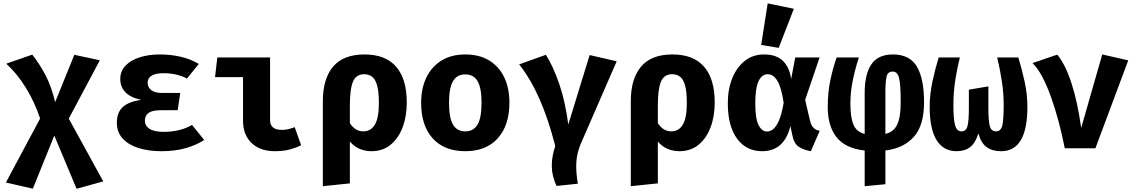

<svg xmlns="http://www.w3.org/2000/svg" viewBox="-20 -889 6809 1151"><path d="M173.3 -561.5Q217.9 -505.6 253.1 -437.9Q288.2 -370.3 310.8 -276.9L425.6 -560.5L578.5 -527.7L392.3 -177.9L599 198.5L439 242.6L305.6 -76.4L176.9 242.1L15.4 205.1L220.5 -178.5Q186.7 -280 133.8 -364.9Q81 -449.7 17.4 -507.2Z M1045.1 -228.2H944.1Q892.3 -228.2 870.5 -212.1Q848.7 -195.9 848.7 -166.2Q848.7 -134.4 876.9 -116.4Q905.1 -98.5 961.5 -98.5Q1059 -98.5 1131.3 -140L1204.1 -49.7Q1155.9 -18.5 1092.1 -0.5Q1028.2 17.4 948.2 17.4Q870.3 17.4 809.7 -1.8Q749.2 -21 714.9 -59Q680.5 -96.9 680.5 -152.8Q680.5 -213.8 715.4 -246.7Q750.3 -279.5 826.2 -290.3Q760 -305.1 730.5 -337.2Q701 -369.2 701 -415.4Q701 -462.6 732.3 -495.4Q763.6 -528.2 817.4 -545.4Q871.3 -562.6 938.5 -562.6Q1002.6 -562.6 1062.6 -549Q1122.6 -535.4 1171.8 -505.6L1100.5 -417.9Q1071.3 -434.4 1034.6 -442.3Q997.9 -450.3 959.5 -450.3Q914.4 -450.3 889.7 -435.9Q865.1 -421.5 865.1 -392.8Q865.1 -366.2 886.2 -349Q907.2 -331.8 951.3 -331.8H1060.5Z M1436.9 -426.7H1269.2L1282.6 -544.6H1599V-170.3Q1599 -137.9 1617.9 -124.1Q1636.9 -110.3 1669.2 -110.3Q1690.3 -110.3 1709.7 -115.1Q1729.2 -120 1746.7 -126.7L1785.1 -18.5Q1757.9 -4.1 1719 6.7Q1680 17.4 1628.2 17.4Q1539.5 17.4 1488.2 -31.8Q1436.9 -81 1436.9 -164.6Z M2165.1 -562.6Q2290.8 -562.6 2354.6 -489.2Q2418.5 -415.9 2418.5 -273.8Q2418.5 -191.8 2393.6 -125.9Q2368.7 -60 2321.5 -21.3Q2274.4 17.4 2207.2 17.4Q2168.7 17.4 2135.6 3.3Q2102.6 -10.8 2077.4 -40.5V210.3L1915.4 227.2V-282.1Q1915.4 -416.9 1976.9 -489.7Q2038.5 -562.6 2165.1 -562.6ZM2163.1 -444.1Q2115.4 -444.1 2096.4 -400.3Q2077.4 -356.4 2077.4 -254.4V-150.3Q2109.7 -101.5 2157.9 -101.5Q2203.1 -101.5 2227.2 -141.8Q2251.3 -182.1 2251.3 -271.8Q2251.3 -338.5 2241 -375.9Q2230.8 -413.3 2211 -428.7Q2191.3 -444.1 2163.1 -444.1Z M2769.2 -562.6Q2853.3 -562.6 2912.3 -526.7Q2971.3 -490.8 3002.6 -425.9Q3033.8 -361 3033.8 -273.8Q3033.8 -137.4 2964.1 -60Q2894.4 17.4 2769.2 17.4Q2644.1 17.4 2574.4 -59Q2504.6 -135.4 2504.6 -272.8Q2504.6 -359.5 2536.2 -424.6Q2567.7 -489.7 2626.9 -526.2Q2686.2 -562.6 2769.2 -562.6ZM2769.2 -443.1Q2719.5 -443.1 2695.6 -402.3Q2671.8 -361.5 2671.8 -272.8Q2671.8 -182.6 2695.6 -142.1Q2719.5 -101.5 2769.2 -101.5Q2819 -101.5 2842.8 -142.1Q2866.7 -182.6 2866.7 -273.8Q2866.7 -362.1 2842.8 -402.6Q2819 -443.1 2769.2 -443.1Z M3514.9 -559 3676.9 -521.5 3461.5 -26.7Q3437.9 28.7 3434.9 85.4Q3431.8 142.1 3444.1 212.3L3316.4 225.6Q3289.2 168.7 3287.9 109.5Q3286.7 50.3 3308.7 -13.3Q3267.2 -175.9 3213.8 -296.4Q3160.5 -416.9 3092.3 -503.1L3252.3 -560.5Q3295.4 -493.3 3332.1 -387.4Q3368.7 -281.5 3386.7 -142.6Z M4011.3 -562.6Q4136.9 -562.6 4200.8 -489.2Q4264.6 -415.9 4264.6 -273.8Q4264.6 -191.8 4239.7 -125.9Q4214.9 -60 4167.7 -21.3Q4120.5 17.4 4053.3 17.4Q4014.9 17.4 3981.8 3.3Q3948.7 -10.8 3923.6 -40.5V210.3L3761.5 227.2V-282.1Q3761.5 -416.9 3823.1 -489.7Q3884.6 -562.6 4011.3 -562.6ZM4009.2 -444.1Q3961.5 -444.1 3942.6 -400.3Q3923.6 -356.4 3923.6 -254.4V-150.3Q3955.9 -101.5 4004.1 -101.5Q4049.2 -101.5 4073.3 -141.8Q4097.4 -182.1 4097.4 -271.8Q4097.4 -338.5 4087.2 -375.9Q4076.9 -413.3 4057.2 -428.7Q4037.4 -444.1 4009.2 -444.1Z M4560 -562.6Q4634.9 -562.6 4674.4 -523.1Q4713.8 -483.6 4722.6 -414.4L4747.2 -544.6H4893.3L4806.7 -290.3L4834.4 -171.8Q4843.1 -135.4 4857.2 -122.3Q4871.3 -109.2 4893.8 -104.6L4841 17.4Q4796.9 9.7 4768.5 -9Q4740 -27.7 4729.7 -79L4718.5 -133.3Q4681 17.4 4549.2 17.4Q4453.3 17.4 4398.2 -58.2Q4343.1 -133.8 4343.1 -269.7Q4343.1 -354.4 4370 -420.5Q4396.9 -486.7 4445.6 -524.6Q4494.4 -562.6 4560 -562.6ZM4582.6 -444.1Q4546.7 -444.1 4527.2 -401.8Q4507.7 -359.5 4507.7 -269.7Q4507.7 -177.9 4527.4 -139.2Q4547.2 -100.5 4578.5 -100.5Q4596.9 -100.5 4615.1 -114.9Q4633.3 -129.2 4649.7 -166.7Q4666.2 -204.1 4677.9 -272.8Q4663.6 -366.7 4639.7 -405.4Q4615.9 -444.1 4582.6 -444.1ZM4582.1 -868.7 4739 -836.4 4648.2 -602.1 4543.1 -619.5Z M5333.3 -562.6Q5433.8 -562.6 5476.7 -489.5Q5519.5 -416.4 5519.5 -276.9Q5519.5 -136.4 5457.9 -68.2Q5396.4 0 5287.7 13.3V215.4L5163.6 227.2V13.3Q5046.2 0 4994.1 -67.4Q4942.1 -134.9 4942.1 -246.2Q4942.1 -336.9 4958.5 -412.1Q4974.9 -487.2 4995.4 -544.6H5128.7Q5103.6 -466.7 5090.8 -399.7Q5077.9 -332.8 5077.9 -268.7Q5077.9 -185.1 5096.2 -141.8Q5114.4 -98.5 5163.6 -86.2V-332.3Q5163.6 -444.1 5203.6 -503.3Q5243.6 -562.6 5333.3 -562.6ZM5331.3 -460Q5301 -460 5294.4 -428.2Q5287.7 -396.4 5287.7 -331.8V-86.2Q5337.9 -97.9 5358.7 -142.8Q5379.5 -187.7 5379.5 -275.9Q5379.5 -377.9 5370.3 -419Q5361 -460 5331.3 -460Z M6084.6 -544.6Q6105.6 -476.4 6122.3 -400.3Q6139 -324.1 6139 -248.2Q6139 17.4 5982.1 17.4Q5928.2 17.4 5894.6 -6.9Q5861 -31.3 5845.1 -89.7Q5828.2 -32.8 5796.4 -7.7Q5764.6 17.4 5713.8 17.4Q5636.4 17.4 5594.9 -48.7Q5553.3 -114.9 5553.3 -248.2Q5553.3 -324.1 5570 -401Q5586.7 -477.9 5607.2 -544.6H5734.4Q5715.4 -468.7 5705.4 -399Q5695.4 -329.2 5695.4 -256.9Q5695.4 -176.4 5705.4 -139Q5715.4 -101.5 5744.1 -101.5Q5771.3 -101.5 5779.7 -132.3Q5788.2 -163.1 5788.2 -240V-351.3L5905.1 -371.3V-245.1Q5905.1 -163.6 5913.6 -132.6Q5922.1 -101.5 5951.3 -101.5Q5981 -101.5 5989 -139Q5996.9 -176.4 5996.9 -256.9Q5996.9 -328.7 5986.4 -399.2Q5975.9 -469.7 5957.9 -544.6Z M6363.1 0Q6347.2 -81.5 6326.2 -160.3Q6305.1 -239 6280.5 -307.7Q6255.9 -376.4 6227.9 -429Q6200 -481.5 6169.7 -510.8L6317.9 -561.5Q6365.1 -505.6 6402.3 -393.3Q6439.5 -281 6461.5 -122.1L6587.7 -562.6L6743.6 -527.2L6546.7 0Z"/></svg>

Font: FiraCode Nerd Font
Style: Bold
Weight: 700
Designer: Carrois Corporate, Edenspiekermann AG, Nikita Prokopov
Foundry: Carrois Corporate, Edenspiekermann AG, Nikita Prokopov
Version: Version 6.002;Nerd Fonts 2.1.0